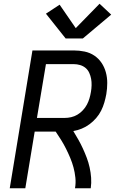

<svg xmlns="http://www.w3.org/2000/svg" viewBox="-20 -1004 640 1024"><path d="M32 0 153 -735H373Q403 -735 431.5 -729Q460 -723 483 -707.5Q506 -692 521.5 -669Q537 -646 544.5 -618.5Q552 -591 552 -561.5Q552 -532 547 -502Q543 -480 536.5 -457.5Q530 -435 519.5 -414Q509 -393 493 -374.5Q477 -356 457.5 -341.5Q438 -327 416 -318Q394 -309 371 -305Q385 -282 398 -259Q411 -236 422 -212Q433 -188 442.5 -163Q452 -138 458 -111Q464 -84 466 -56Q468 -28 464 0H380Q385 -28 382 -56.5Q379 -85 372 -111Q365 -137 354.5 -162Q344 -187 332 -211Q320 -235 306 -257.5Q292 -280 277 -302H165L115 0ZM324 -375Q342 -375 359.5 -379Q377 -383 393 -392.5Q409 -402 422 -416Q435 -430 443.5 -446Q452 -462 457 -479Q462 -496 465 -514Q468 -531 468.5 -549Q469 -567 466 -583.5Q463 -600 456 -615.5Q449 -631 436.5 -641.5Q424 -652 407.5 -657Q391 -662 373 -662H225L177 -375ZM330 -799 225 -931 298 -979 384 -854 511 -984 573 -926 422 -799Z"/></svg>

Font: Iosevka Curly Extended
Style: Italic
Weight: 400
Width: 7
Italic angle: -9°
Monospace: yes
Designer: Belleve Invis
Foundry: Belleve Invis
Version: Version 11.1.0; ttfautohint (v1.8.3)